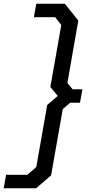

<svg xmlns="http://www.w3.org/2000/svg" viewBox="-30 -830 485 1037"><path d="M-10 187 3 114H118L166 72L225 -263L282 -312L242 -360L301 -695L268 -737H153L166 -810H320L393 -719L334 -382L362 -348H415L402 -275H349L309 -241L246 117L165 187Z"/></svg>

Font: Tomorrow
Style: Italic
Weight: 400
Italic angle: -10°
Designer: Tony de Marco, Monica Rizzolli
Foundry: Just in Type
Version: Version 2.002